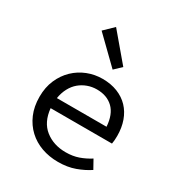

<svg xmlns="http://www.w3.org/2000/svg" viewBox="-184 -901 969 1038"><g transform="rotate(30 300.0 -382.5)"><path d="M330 12Q275 12 227.5 -5Q180 -22 144.5 -55Q109 -88 88.5 -135.5Q68 -183 68 -244Q68 -303 88.5 -350Q109 -397 143.5 -430Q178 -463 222.5 -480.5Q267 -498 316 -498Q368 -498 409.5 -481.5Q451 -465 479.5 -435Q508 -405 523 -363Q538 -321 538 -270Q538 -256 537 -243Q536 -230 534 -220H151Q159 -137 211.5 -95.5Q264 -54 340 -54Q384 -54 419.5 -66.5Q455 -79 488 -100L518 -46Q482 -22 435.5 -5Q389 12 330 12ZM318 -433Q288 -433 260.5 -423Q233 -413 211 -394.5Q189 -376 174 -348Q159 -320 153 -284H463Q458 -359 419.5 -396Q381 -433 318 -433ZM337 -568 180 -721 238 -777 380 -609Z"/></g></svg>

Font: Source Code Pro
Style: Regular
Weight: 400
Monospace: yes
Designer: Paul D. Hunt, Teo Tuominen
Foundry: Adobe Systems Incorporated
Version: Version 2.030;PS 1.000;hotconv 16.6.51;makeotf.lib2.5.65220